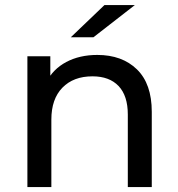

<svg xmlns="http://www.w3.org/2000/svg" viewBox="-20 -758 721 778"><path d="M91 -529.9H183.9V-387.1L168.1 -425.3Q194.6 -478 248.5 -506.7Q302.4 -535.4 374.3 -535.4Q474.7 -535.4 534.9 -476.9Q595 -418.4 595 -305V0H497.9V-293.9Q497.9 -370 460.5 -409.4Q423.1 -448.7 354.7 -448.7Q277.7 -448.7 232.9 -402.8Q188.1 -356.9 188.1 -273.3V0H91ZM403.4 -737.6H526.6L358.6 -607H266.9Z"/></svg>

Font: iiserrat Thin
Style: Regular
Weight: 100
Designer: Akira Ohta
Foundry: Akira Ohta
Version: Version 1.200;Glyphs 3.3.1 (3343)